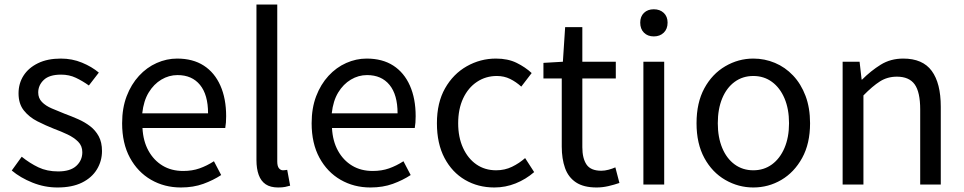

<svg xmlns="http://www.w3.org/2000/svg" viewBox="-20 -816 4264 849"><path d="M234 13Q177 13 123.5 -8.5Q70 -30 32 -62L76 -123Q112 -94 150 -76Q188 -58 237 -58Q291 -58 317.5 -82.5Q344 -107 344 -143Q344 -171 325.5 -189.5Q307 -208 278.5 -221.5Q250 -235 220 -246Q182 -261 145.5 -279.5Q109 -298 85.5 -327.5Q62 -357 62 -403Q62 -447 84 -481.5Q106 -516 148 -536.5Q190 -557 249 -557Q299 -557 342.5 -539Q386 -521 417 -495L373 -438Q345 -458 315.5 -472Q286 -486 250 -486Q198 -486 173.5 -462.5Q149 -439 149 -407Q149 -382 165.5 -365Q182 -348 209 -336.5Q236 -325 266 -313Q296 -302 325.5 -289Q355 -276 378.5 -258Q402 -240 416.5 -213.5Q431 -187 431 -148Q431 -104 408.5 -67Q386 -30 342.5 -8.5Q299 13 234 13Z M780 13Q707 13 648 -21Q589 -55 554.5 -118.5Q520 -182 520 -271Q520 -338 540 -390.5Q560 -443 594.5 -480.5Q629 -518 673 -537.5Q717 -557 763 -557Q833 -557 881 -526Q929 -495 954.5 -437.5Q980 -380 980 -302Q980 -287 979 -274Q978 -261 976 -250H610Q613 -192 636.5 -149.5Q660 -107 699 -83.5Q738 -60 790 -60Q830 -60 862.5 -71.5Q895 -83 926 -103L958 -42Q923 -19 879 -3Q835 13 780 13ZM609 -315H900Q900 -397 864.5 -440.5Q829 -484 765 -484Q727 -484 693.5 -464Q660 -444 637.5 -407Q615 -370 609 -315Z M1210 13Q1176 13 1155 -1Q1134 -15 1124 -42.5Q1114 -70 1114 -108V-796H1206V-102Q1206 -81 1213.5 -72Q1221 -63 1231 -63Q1235 -63 1239 -63.5Q1243 -64 1250 -65L1263 5Q1253 8 1241 10.5Q1229 13 1210 13Z M1618 13Q1545 13 1486 -21Q1427 -55 1392.5 -118.5Q1358 -182 1358 -271Q1358 -338 1378 -390.5Q1398 -443 1432.5 -480.5Q1467 -518 1511 -537.5Q1555 -557 1601 -557Q1671 -557 1719 -526Q1767 -495 1792.5 -437.5Q1818 -380 1818 -302Q1818 -287 1817 -274Q1816 -261 1814 -250H1448Q1451 -192 1474.5 -149.5Q1498 -107 1537 -83.5Q1576 -60 1628 -60Q1668 -60 1700.5 -71.5Q1733 -83 1764 -103L1796 -42Q1761 -19 1717 -3Q1673 13 1618 13ZM1447 -315H1738Q1738 -397 1702.5 -440.5Q1667 -484 1603 -484Q1565 -484 1531.5 -464Q1498 -444 1475.5 -407Q1453 -370 1447 -315Z M2166 13Q2094 13 2036.5 -20.5Q1979 -54 1945.5 -117.5Q1912 -181 1912 -271Q1912 -362 1948 -425.5Q1984 -489 2044 -523Q2104 -557 2173 -557Q2226 -557 2264.5 -538Q2303 -519 2331 -493L2285 -433Q2262 -454 2235.5 -467Q2209 -480 2177 -480Q2128 -480 2089 -454Q2050 -428 2028 -381Q2006 -334 2006 -271Q2006 -209 2027.5 -162Q2049 -115 2086.5 -89Q2124 -63 2174 -63Q2212 -63 2244 -78.5Q2276 -94 2302 -117L2342 -55Q2305 -23 2260 -5Q2215 13 2166 13Z M2618 13Q2561 13 2527 -9.5Q2493 -32 2478.5 -73Q2464 -114 2464 -168V-469H2383V-538L2469 -543L2479 -696H2555V-543H2703V-469H2555V-165Q2555 -116 2573.5 -88.5Q2592 -61 2639 -61Q2654 -61 2671 -65.5Q2688 -70 2701 -76L2719 -7Q2696 1 2670 7Q2644 13 2618 13Z M2825 0V-543H2917V0ZM2871 -655Q2844 -655 2827.5 -671.5Q2811 -688 2811 -716Q2811 -743 2827.5 -759Q2844 -775 2871 -775Q2898 -775 2915 -759Q2932 -743 2932 -716Q2932 -688 2915 -671.5Q2898 -655 2871 -655Z M3311 13Q3245 13 3187 -20.5Q3129 -54 3094.5 -117.5Q3060 -181 3060 -271Q3060 -362 3094.5 -425.5Q3129 -489 3187 -523Q3245 -557 3311 -557Q3361 -557 3406.5 -538Q3452 -519 3487 -482Q3522 -445 3542 -392Q3562 -339 3562 -271Q3562 -181 3527 -117.5Q3492 -54 3435 -20.5Q3378 13 3311 13ZM3311 -63Q3358 -63 3393.5 -89Q3429 -115 3449 -162Q3469 -209 3469 -271Q3469 -334 3449 -381Q3429 -428 3393.5 -454Q3358 -480 3311 -480Q3264 -480 3228.5 -454Q3193 -428 3173.5 -381Q3154 -334 3154 -271Q3154 -209 3173.5 -162Q3193 -115 3228.5 -89Q3264 -63 3311 -63Z M3706 0V-543H3781L3790 -464H3792Q3831 -503 3874.5 -530Q3918 -557 3974 -557Q4060 -557 4100 -502.5Q4140 -448 4140 -344V0H4049V-332Q4049 -409 4024.5 -443Q4000 -477 3946 -477Q3904 -477 3871 -456Q3838 -435 3798 -394V0Z"/></svg>

Font: Noto Sans SC Thin
Style: Regular
Weight: 400
Version: Version 2.004-H2;hotconv 1.0.118;makeotfexe 2.5.65603